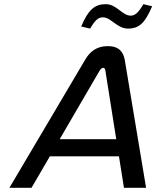

<svg xmlns="http://www.w3.org/2000/svg" viewBox="-20 -900 749 920"><path d="M387 -612 25 0H131L219 -151H550L574 0H680L578 -612C571 -651 551 -679 496 -679C442 -679 409 -651 387 -612ZM266 -233 457 -561C465 -574 472 -575 474 -575C477 -575 484 -574 485 -561L537 -233ZM369 -773 412 -763C436 -804 451 -817 473 -817C512 -817 541 -763 593 -763C647 -763 675 -790 709 -870L667 -880C643 -839 627 -825 606 -825C566 -825 539 -880 487 -880C433 -880 403 -853 369 -773Z"/></svg>

Font: LT Wave Text Italic
Style: Regular
Weight: 400
Designer: Daniel Lyons
Version: Version 2.5 (Glyphs App)